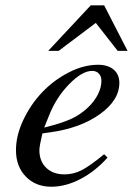

<svg xmlns="http://www.w3.org/2000/svg" viewBox="-20 -690 499 721"><path d="M371.1 -110.8 383.8 -98.1Q337.9 -46.9 282.2 -17.8Q226.6 11.2 172.9 11.2Q113.8 11.2 76.9 -26.9Q40 -64.9 40 -126Q40 -181.6 67.9 -240.2Q95.7 -298.8 138.9 -344Q182.1 -389.2 238.3 -418Q294.4 -446.8 348.1 -446.8Q385.3 -446.8 406.7 -428.7Q428.2 -410.6 428.2 -378.9Q428.2 -313.5 354.7 -261Q281.2 -208.5 167 -192.9L139.2 -189Q127.9 -141.6 127.9 -126Q127.9 -84.5 153.6 -59.8Q179.2 -35.2 222.2 -35.2Q255.4 -35.2 285.9 -50.5Q316.4 -65.9 371.1 -110.8ZM164.1 -255.9 146 -210.9Q212.4 -227.5 247.1 -243.4Q281.7 -259.3 310.1 -286.1Q334 -308.6 347.4 -335Q360.8 -361.3 360.8 -386.2Q360.8 -403.3 351.3 -413.6Q341.8 -423.8 326.2 -423.8Q288.1 -423.8 239.3 -373.5Q190.4 -323.2 164.1 -255.9ZM371.1 -669.9 459 -499H421.9L339.8 -604L200.2 -499H161.1L320.8 -669.9Z"/></svg>

Font: Accordance
Style: Italic
Weight: 400
Italic angle: -11°
Version: Version 1.2 (build January 31, 2020) Miklal Software Solutio